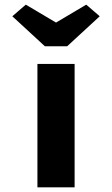

<svg xmlns="http://www.w3.org/2000/svg" viewBox="-20 -806 481 826"><path d="M141 0V-531H301V0ZM173 -607 33 -736 91 -786 236 -700H206L351 -786L409 -736L269 -607Z"/></svg>

Font: Lexend Giga
Style: Bold
Weight: 700
Version: Version 1.007